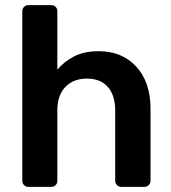

<svg xmlns="http://www.w3.org/2000/svg" viewBox="-20 -730 669 750"><path d="M91 0Q81 0 74 -7Q67 -14 67 -24V-686Q67 -696 74 -703Q81 -710 91 -710H180Q191 -710 197.5 -703Q204 -696 204 -686V-458Q231 -490 270 -510Q309 -530 366 -530Q457 -530 512.5 -469.5Q568 -409 568 -305V-24Q568 -14 561 -7Q554 0 544 0H454Q444 0 437 -7Q430 -14 430 -24V-299Q430 -357 401.5 -390Q373 -423 319 -423Q267 -423 235.5 -390.5Q204 -358 204 -299V-24Q204 -14 197.5 -7Q191 0 180 0Z"/></svg>

Font: Rubik Medium
Style: Regular
Weight: 500
Designer: Hubert and Fischer
Foundry: Hubert and Fischer
Version: Version 2.300; ttfautohint (v1.8.4.7-5d5b);gftools[0.9.30]